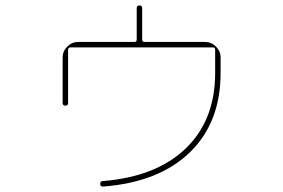

<svg xmlns="http://www.w3.org/2000/svg" viewBox="-20 -652 1040 705"><path d="M210 -274V-441Q210 -464 227 -481Q244 -498 267 -498H473Q482 -498 482 -506V-622Q482 -632 492 -632Q502 -632 502 -622V-506Q502 -498 511 -498H733Q756 -498 773 -481Q790 -464 790 -441V-384Q790 -202 677 -92.5Q564 17 359 33Q348 33 348 24Q348 13 357 13Q554 -3 662 -107Q770 -211 770 -384V-469Q770 -478 762 -478H239Q230 -478 230 -469V-274Q230 -264 220 -264Q210 -264 210 -274Z"/></svg>

Font: Rounded Mplus 1c Thin
Style: Regular
Weight: 250
Version: Version 1.059.20150529